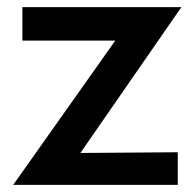

<svg xmlns="http://www.w3.org/2000/svg" viewBox="-20 -520 551 540"><path d="M17.1 0 304.2 -405.8H43V-500H490.2L206.1 -89.8L480 -91.8V0Z"/></svg>

Font: Human Sans Medium
Style: Regular
Weight: 500
Designer: Tim Radville
Foundry: Continuum
Version: Version 1.000;FEAKit 1.0